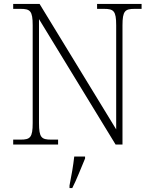

<svg xmlns="http://www.w3.org/2000/svg" viewBox="-20 -734 778 975"><path d="M47 0H275V-25H240C191 -25 178 -35 178 -109V-637L567 0H602V-605C602 -679 615 -689 664 -689H699V-714H473V-689H508C557 -689 570 -679 570 -606V-77L181 -714H47V-689H84C133 -689 146 -679 146 -606V-109C146 -35 133 -25 84 -25H47ZM333 208V221H347C368 181 394 113 412 71V61H357C352 106 343 159 333 208Z"/></svg>

Font: Noto Serif Devanagari ExtraLight
Style: Regular
Weight: 200
Designer: Universal Thirst, Indian Type Foundry and the Monotype Design Team
Foundry: Monotype Imaging Inc.
Version: Version 2.004